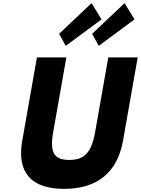

<svg xmlns="http://www.w3.org/2000/svg" viewBox="-20 -1192 900 1227"><path d="M672 -825 587.9 -348C563.5 -210 514.5 -170 422.5 -170C330.5 -170 295.5 -210 319.9 -348L404 -825H216L122.2 -293C86.2 -89 179.9 15 389.9 15C599.9 15 730.2 -89 766.2 -293L860 -825ZM568.6 -976 611 -899 839.8 -1068 776.2 -1172ZM357.6 -976 400 -899 628.8 -1068 565.2 -1172Z"/></svg>

Font: Hussar Wysoki
Style: Obl
Weight: 700
Foundry: Cannot Into Space Fonts
Version: Version 0.92